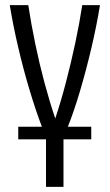

<svg xmlns="http://www.w3.org/2000/svg" viewBox="-20 -542 427 747"><path d="M159 185V0H51V-49H143Q120 -109 96 -188.5Q72 -268 51.5 -355Q31 -442 18 -522H90Q101 -450 117 -372.5Q133 -295 153 -220.5Q173 -146 195 -81Q217 -147 236.5 -221.5Q256 -296 272.5 -373Q289 -450 300 -522H369Q356 -442 335.5 -355Q315 -268 291.5 -188.5Q268 -109 244 -49H335V0H227V185Z"/></svg>

Font: Ubuntu Sans Condensed
Style: Regular
Weight: 400
Width: 3
Designer: Dalton Maag Ltd
Foundry: Dalton Maag Ltd
Version: Version 1.006; ttfautohint (v1.8.4.7-5d5b)